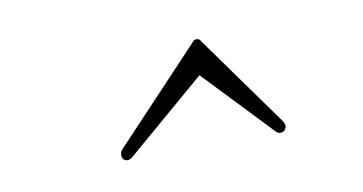

<svg xmlns="http://www.w3.org/2000/svg" viewBox="-33 -592 535 283"><g transform="rotate(-10 234.0 -450.0)"><path d="M141 -371Q132 -371 132 -380Q132 -385 135 -388L265 -526Q267 -529 271 -529Q275 -529 277 -525L376 -387Q378 -383 378 -381Q378 -375 373 -372.5Q368 -370 363 -374L266 -476L146 -373Q142 -371 141 -371Z"/></g></svg>

Font: Waterfall
Style: Regular
Weight: 400
Designer: Robert E. Leuschke
Foundry: Robert E. Leuschke
Version: Version 1.010; ttfautohint (v1.8.3)